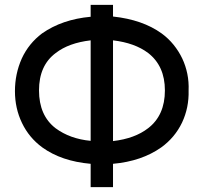

<svg xmlns="http://www.w3.org/2000/svg" viewBox="-20 -770 838 790"><path d="M756 -398Q758 -327 729 -265.5Q699.5 -204 643.5 -163.5Q562.5 -106.5 445 -96V0H353V-96Q233 -106.5 154 -163.5Q99.5 -203.5 70.5 -264Q41.5 -324 41.5 -395Q41.5 -466 69.5 -529Q98 -591 153 -632.5Q236 -690.5 353 -701V-750H445V-702Q566.5 -689 645 -632.5Q673 -612 694.2 -585.8Q715.5 -559.5 729.8 -529.5Q744 -499.5 750.8 -466Q757.5 -432.5 756 -398ZM353 -190.5V-604Q263 -593.5 209.5 -552Q140.5 -501 140.5 -398Q140.5 -295 208.5 -242.5Q268 -198.5 353 -190.5ZM658.5 -398Q658.5 -498.5 589.5 -552Q534.5 -593.5 445 -604V-189.5Q535 -200 589.5 -242.5Q658.5 -295.5 658.5 -398Z"/></svg>

Font: Russisch Sans Medium
Style: Regular
Weight: 500
Width: 4
Designer: Michael Sharanda (font) & Cristiano Sobral (main changes)
Foundry: Michael Sharanda
Version: Version 2.00;September 8, 2020;FontCreator 13.0.0.2681 64-bi